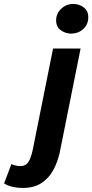

<svg xmlns="http://www.w3.org/2000/svg" viewBox="-148 -737 458 953"><path d="M-35.3 195.9Q-60 195.9 -83.5 190.9Q-107 185.8 -127.8 173.7L-91.5 77.5Q-80.5 82 -69.8 84.7Q-59.1 87.5 -46.6 87.5Q-21.3 87.5 -8.5 69Q4.3 50.6 13.8 10.2L115.3 -496H252L149.3 16Q138.8 65.8 116.8 106.6Q94.8 147.4 57.6 171.7Q20.4 195.9 -35.3 195.9ZM204.7 -570.3Q177.1 -570.3 153.8 -587Q130.6 -603.6 130.6 -636.2Q130.6 -669.1 155.7 -693.3Q180.8 -717.4 216 -717.4Q244.5 -717.4 267.3 -700.4Q290.2 -683.3 290.2 -651.2Q290.2 -616.2 265.6 -593.3Q241 -570.3 204.7 -570.3Z"/></svg>

Font: Source Sans 3
Style: Italic
Weight: 200
Italic angle: -11°
Designer: Paul D. Hunt
Foundry: Adobe
Version: Version 3.046;hotconv 1.0.118;makeotfexe 2.5.65603